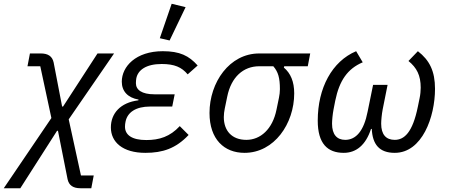

<svg xmlns="http://www.w3.org/2000/svg" viewBox="-99 -800 2384 1020"><path d="M60 -516 47 -448H115L174 -173L-79 200H9L204 -105H209L260 152C267 185 290 200 328 200H386L399 132H331L266 -166L507 -516H419L236 -234H231L186 -468C179 -501 156 -516 118 -516Z M887 -762 813 -780 750 -597 802 -585ZM856 -130C804 -74 748 -56 678 -56C602 -56 565 -83 565 -127C565 -137 566 -144 568 -154C578 -204 624 -234 698 -234H816L829 -299H721C654 -299 623 -323 623 -358C623 -368 624 -376 625 -383C633 -427 676 -460 760 -460C828 -460 866 -443 898 -405L951 -452C905 -504 856 -528 766 -528C622 -528 548 -446 548 -366C548 -316 579 -281 637 -271L636 -267C540 -255 490 -197 490 -123C490 -45 553 12 673 12C765 12 835 -11 903 -83Z M1536 -448 1549 -516H1278C1120 -516 1014 -362 1014 -200C1014 -60 1092 12 1200 12C1358 12 1464 -143 1464 -304C1464 -366 1445 -411 1409 -441L1411 -448ZM1353 -448C1379 -418 1388 -386 1388 -326C1388 -311 1386 -296 1383 -281L1370 -218C1349 -113 1284 -57 1210 -57C1132 -57 1090 -106 1090 -178C1090 -193 1092 -208 1095 -223L1108 -286C1129 -391 1194 -448 1278 -448Z M1960 -349H1883L1854 -207C1834 -104 1792 -57 1735 -57C1691 -57 1665 -85 1665 -143C1665 -160 1668 -193 1673 -219L1682 -265C1704 -373 1748 -435 1828 -469L1793 -528C1665 -474 1589 -333 1589 -159C1589 -37 1641 12 1727 12C1793 12 1844 -29 1872 -115H1876C1880 -33 1916 12 1998 12C2144 12 2212 -179 2212 -328C2212 -422 2183 -480 2121 -528L2071 -476C2115 -440 2136 -400 2136 -334C2136 -318 2134 -296 2130 -278L2121 -234C2093 -95 2048 -57 1998 -57C1952 -57 1926 -85 1926 -143C1926 -160 1929 -193 1934 -219Z"/></svg>

Font: Braiins Sans
Style: Italic
Weight: 400
Italic angle: -11.31°
Designer: Mike Abbink, Paul van der Laan, Pieter van Rosmalen, Jiri Chlebus, Lubos Buracinsky
Foundry: Bold Monday, Sudetype
Version: Version 1.000;hotconv 1.0.109;makeotfexe 2.5.65596